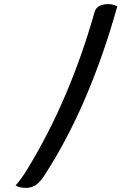

<svg xmlns="http://www.w3.org/2000/svg" viewBox="-20 -781 640 938"><path d="M553 -750Q487 -513 398 -305Q309 -97 199 73Q176 109 154.5 123Q133 137 107 137Q76 137 56 125Q84 94 112 48Q219 -127 301 -320Q383 -513 442 -722Q448 -743 466 -752Q484 -761 509 -761Q532 -761 553 -750Z"/></svg>

Font: Recursive Mn Csl St
Style: Regular
Weight: 400
Monospace: yes
Version: Version 1.079;hotconv 1.0.112;makeotfexe 2.5.65598; ttfautoh